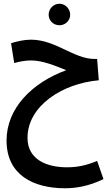

<svg xmlns="http://www.w3.org/2000/svg" viewBox="-20 -735 586 1026"><path d="M298 -600C329 -600 355 -625 355 -656C355 -688 329 -715 298 -715C265 -715 240 -688 240 -656C240 -625 265 -600 298 -600ZM328 271C383 271 453 261 533 222L499 125C439 150 391 159 337 159C234 159 127 120 127 2C127 -170 314 -289 508 -306L499 -420H485C374 -420 278 -523 145 -523C109 -523 71 -514 39 -504L56 -398C83 -406 116 -412 146 -412C209 -412 276 -383 334 -360C147 -291 15 -154 15 16C15 199 157 271 328 271Z"/></svg>

Font: Noto Sans Arabic UI XCn SmBd
Style: Regular
Weight: 600
Width: 2
Designer: Monotype Design Team, Nadine Chahine and Nizar Qandah
Foundry: Monotype Imaging Inc.
Version: Version 2.010